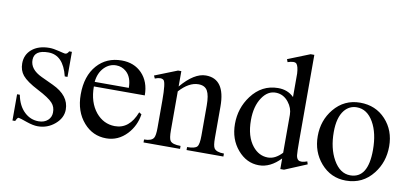

<svg xmlns="http://www.w3.org/2000/svg" viewBox="-67 -914 2468 1150"><g transform="rotate(10 1167.0 -339.5)"><path d="M354 -112.8Q354 -62 309.3 -23.7Q264.6 14.6 205.1 14.6Q177.2 14.6 137.7 1Q93.8 -14.6 84.5 -15.6Q77.1 -15.6 67.4 6.8H50.8V-152.8H67.4Q80.1 -86.9 119.1 -50.3Q155.8 -15.6 205.1 -15.6Q239.7 -15.6 261.2 -35.2Q281.2 -53.7 281.7 -81.5Q282.7 -116.2 261.7 -139.2Q238.8 -165 168.9 -200.9Q99.1 -236.8 72.8 -268.6Q48.8 -297.9 48.8 -340.3Q48.8 -392.6 86.4 -425.3Q126.5 -460 194.3 -460Q217.8 -460 252.4 -451.2Q287.1 -442.4 291.5 -442.4Q304.7 -442.4 313.5 -460H330.1V-307.6H313.5Q283.2 -432.1 192.4 -432.1Q107.4 -432.1 106 -373Q104.5 -314.5 178.7 -279.8L251 -246.1Q354 -198.2 354 -112.8Z M805.2 -163.6Q794.4 -92.3 747.1 -41.5Q694.3 14.6 621.6 14.6Q539.6 14.6 484.4 -48.3Q426.3 -114.3 426.3 -218.3Q426.3 -330.6 484.4 -396.5Q541.5 -460.9 633.8 -460.9Q709 -460.9 756.3 -412.6Q805.2 -362.3 805.2 -278.8H495.6Q495.6 -182.6 544.4 -123Q590.8 -67.4 659.2 -66.4Q748.5 -65.4 790 -173.3ZM703.1 -306.6Q703.1 -371.6 667 -403.3Q640.6 -426.3 606 -426.3Q564.9 -426.3 534.2 -395.5Q501 -361.8 495.6 -306.6Z M1332.5 0H1108.4V-18.1Q1156.7 -18.1 1169.4 -33.7Q1181.2 -47.9 1181.2 -101.1V-283.7Q1181.2 -345.7 1165.5 -373Q1149.9 -400.4 1110.8 -400.4Q1053.2 -400.4 995.6 -336.9V-101.1Q995.6 -50.8 1005.4 -37.1Q1018.6 -18.1 1068.8 -18.1V0H846.7V-18.1Q892.1 -18.1 904.8 -39.1Q914.1 -53.7 914.1 -101.1V-267.6Q914.1 -377 899.4 -389.6Q883.3 -403.3 846.7 -388.7L838.9 -405.8L975.6 -460H995.6V-366.7Q1074.7 -460 1145.5 -460Q1263.2 -460 1263.2 -292.5V-101.1Q1263.2 -53.2 1272.5 -39.1Q1286.1 -18.1 1332.5 -18.1Z M1837.9 -41.5 1703.6 14.6H1681.2V-49.8Q1619.6 14.6 1550.3 14.6Q1475.1 14.6 1420.9 -48.6Q1366.7 -111.8 1366.7 -205.1Q1366.7 -301.3 1422.9 -376.5Q1485.8 -460.4 1584 -460.9Q1643.1 -461.4 1681.2 -423.3V-505.9Q1681.2 -567.9 1681.2 -565.9Q1678.7 -610.8 1666 -624.5Q1653.3 -637.2 1612.8 -623.5L1606.4 -640.6L1740.7 -694.3H1763.2V-177.2Q1763.2 -104 1765.6 -84.5Q1768.1 -64.9 1778.3 -56.6Q1793.9 -44.4 1832.5 -58.6ZM1681.2 -84.5V-315.4Q1681.2 -356.4 1653.8 -391.1Q1623.5 -429.7 1578.1 -431.2Q1527.3 -433.1 1492.7 -381.3Q1457 -328.1 1457 -244.1Q1457 -144 1502.4 -87.9Q1540.5 -41 1594.7 -40.5Q1639.6 -40 1681.2 -84.5Z M2299.8 -231.9Q2299.8 -136.2 2244.1 -65.4Q2181.6 14.6 2079.1 14.6Q1987.3 14.6 1926.3 -55.7Q1867.7 -123.5 1867.7 -219.2Q1867.7 -314.9 1925.3 -384.8Q1987.3 -460 2084 -460Q2178.7 -460 2239.3 -394.5Q2299.8 -329.1 2299.8 -231.9ZM2208 -194.3Q2208 -296.4 2170.9 -361.3Q2132.3 -429.2 2068.8 -429.2Q2023.9 -429.2 1994.1 -393.1Q1958 -348.6 1958 -259.8Q1958 -160.6 1996.6 -92.3Q2037.1 -21 2099.6 -21Q2208 -21 2208 -194.3Z"/></g></svg>

Font: Dai Banna SIL Book
Style: Regular
Weight: 400
Designer: Victor Gaultney
Foundry: SIL International
Version: Version 2.000